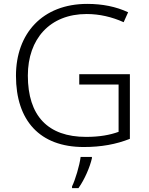

<svg xmlns="http://www.w3.org/2000/svg" viewBox="-20 -745 764 986"><path d="M387 -364V-311H589V-68C545 -52 492 -42 422 -42C226 -42 123 -150 123 -357C123 -545 236 -673 425 -673C491 -673 555 -658 615 -631L638 -682C576 -711 506 -725 428 -725C198 -725 62 -573 62 -356C62 -126 184 10 410 10C500 10 576 -4 647 -32V-364ZM452 68V61H394C389 104 366 180 350 212V221H383C415 176 442 112 452 68Z"/></svg>

Font: Noto Sans Bengali Light
Style: Regular
Weight: 300
Designer: Jelle Bosma - Monotype Design Team
Foundry: Monotype Imaging Inc.
Version: Version 2.003